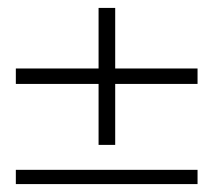

<svg xmlns="http://www.w3.org/2000/svg" viewBox="-20 -465 540 485"><path d="M20 0V-36H479V0ZM229 -99V-445H271V-99ZM20 -253V-292H479V-253Z"/></svg>

Font: DM Sans 12pt ExtraLight
Style: Regular
Weight: 250
Version: Version 4.004;gftools[0.9.30]